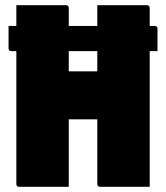

<svg xmlns="http://www.w3.org/2000/svg" viewBox="-20 -720 640 740"><path d="M557 0H366Q355 0 355 -11V-260H245V0H54Q43 0 43 -11V-523H24Q13 -523 13 -534V-620H43V-700H234Q245 -700 245 -689V-620H355V-700H546Q557 -700 557 -689V-620H576Q587 -620 587 -609V-523H557ZM355 -523H245V-445H355Z"/></svg>

Font: Recursive Mn Lnr St Blk
Style: Regular
Weight: 900
Monospace: yes
Version: Version 1.079;hotconv 1.0.112;makeotfexe 2.5.65598; ttfautoh